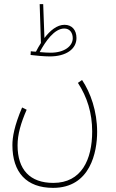

<svg xmlns="http://www.w3.org/2000/svg" viewBox="-20 -679 560 929"><path d="M221 -406C299 -406 350 -441 350 -495C350 -534 328 -559 292 -559C256 -559 222 -531 195 -495L189 -659H172L178 -471C169 -457 161 -443 154 -429C146 -429 138 -430 129 -431L128 -413C151 -410 194 -406 221 -406ZM291 -541C318 -541 332 -520 332 -494C332 -457 293 -424 225 -424C210 -424 193 -425 172 -427C200 -479 243 -541 291 -541ZM40 23C40 155 108 230 237 230C418 230 450 55 450 -41C450 -141 418 -231 377 -292L357 -278C402 -209 426 -132 426 -43C426 94 374 206 238 206C125 206 65 142 65 24C65 -29 81 -84 109 -148L87 -159C49 -70 40 -15 40 23Z"/></svg>

Font: Noto Sans Arabic UI XCn Th
Style: Regular
Weight: 100
Width: 2
Designer: Monotype Design Team, Nadine Chahine and Nizar Qandah
Foundry: Monotype Imaging Inc.
Version: Version 2.010